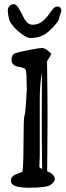

<svg xmlns="http://www.w3.org/2000/svg" viewBox="-20 -880 309 903"><path d="M232.2 -841.6C227.1 -836.5 219.7 -826.9 210 -812.7C200.2 -798.6 189.1 -786.9 176.8 -777.6C164.4 -768.3 149.9 -763.7 133.3 -763.7C116.7 -763.7 103 -774.4 92.3 -795.9C81.5 -817.4 72.8 -833.5 65.9 -844.2C59.1 -855 52 -860.4 44.7 -860.4C37.4 -860.4 30.8 -857.5 25.1 -851.8C19.4 -846.1 16.6 -839.4 16.6 -831.5C16.6 -823.7 18.2 -811.2 21.5 -793.9C24.7 -776.7 38.9 -756.9 64 -734.6C89 -712.3 109 -701.2 124 -701.2C139 -701.2 154.6 -703.8 170.9 -709C187.2 -714.2 205.2 -727.1 225.1 -747.6C245 -768.1 255.6 -782.5 257.1 -790.8C258.5 -799.1 260.8 -806.8 263.9 -814C267 -821.1 268.6 -826.7 268.6 -830.6C268.6 -834.5 267.3 -838.5 264.6 -842.8C262 -847 257.2 -849.1 250.2 -849.1C243.2 -849.1 237.2 -846.6 232.2 -841.6ZM167 -144V-397.9C167 -426.6 167.5 -448.9 168.5 -464.8C169.4 -480.8 171 -496.5 173.1 -512C175.2 -527.4 176.6 -536.8 177.2 -540C176.6 -477.2 176.3 -407.9 176.3 -332C176.3 -256.2 176.9 -173.8 178.2 -85L167 -91.3L165 -96.7ZM177.5 -654.3C169.5 -654.3 149.4 -651.2 117.2 -645C85 -638.8 63.2 -633.8 52 -629.9C40.8 -626 34.8 -616.4 34.2 -601.1V-597.7C34.8 -580.4 45.2 -570 65.4 -566.4C85.6 -562.8 97 -558.6 99.6 -553.7C102.2 -548.8 103.8 -540 104.5 -527.3L106 -457C106 -451.2 104.7 -431 102.3 -396.5C99.9 -362 97.7 -342.3 95.7 -337.4C93.8 -332.5 92.4 -320.3 91.8 -300.8C91.1 -281.2 90.7 -241.1 90.3 -180.4C90 -119.7 88.2 -83.2 85 -70.8C78.8 -69.8 68.3 -66.1 53.5 -59.6C38.7 -53.1 31.2 -43.1 31.2 -29.8V-28.8C31.2 -7.6 59.6 2.9 116.2 2.9C172.9 2.9 207.2 -1.9 219.2 -11.5C231.3 -21.1 237.3 -28.9 237.3 -34.9C237.3 -40.9 236.8 -44.9 235.8 -46.9C232.6 -57.6 221.2 -66.9 201.7 -74.7L202.6 -173.3C203.3 -221.8 203.6 -274.8 203.6 -332.3C203.6 -389.7 202.8 -476.2 201.2 -591.8L222.2 -626.5L203.1 -643.6C194 -650.7 185.5 -654.3 177.5 -654.3Z"/></svg>

Font: Drukaatie burti
Style: Regular
Weight: 400
Version: Version 0.14.4